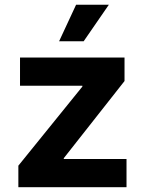

<svg xmlns="http://www.w3.org/2000/svg" viewBox="-20 -781 604 801"><path d="M56.6 0V-89.8L323.7 -419.9V-423.3H63.5V-541H499.5V-442.9L246.1 -121.1V-117.7H507.8V0ZM226.6 -608.9 297.4 -761.2H434.1L329.1 -608.9Z"/></svg>

Font: Inter 17pt
Style: Bold
Weight: 700
Version: Version 4.001;git-66647c0bb